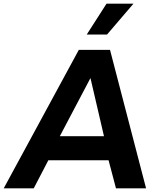

<svg xmlns="http://www.w3.org/2000/svg" viewBox="-72 -1020 866 1040"><path d="M507.8 -833H397.9L504.9 -1000H650.9ZM516.1 -151.9H189.9L110.8 0H-51.8L355 -750H523.9L719.2 0H556.2ZM491.2 -282.2 418 -597.2 252 -282.2Z"/></svg>

Font: Oakes Grotesk
Style: Bold Italic
Weight: 700
Designer: Samuel Oakes
Foundry: Samuel Oakes
Version: Version 1.0 | wf-rip DC20170320